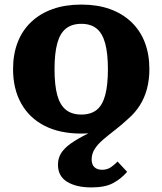

<svg xmlns="http://www.w3.org/2000/svg" viewBox="-20 -571 709 838"><path d="M218 -269Q218 -199 230 -155.5Q242 -112 268 -91.5Q294 -71 335 -71Q376 -71 401.5 -91Q427 -111 439 -155Q451 -199 451 -269Q451 -338 439 -382Q427 -426 401.5 -446.5Q376 -467 335 -467Q294 -467 268 -446.5Q242 -426 230 -382Q218 -338 218 -269ZM479 -41 468 -11Q449 -3 427.5 2Q406 7 383 9.5Q360 12 335 12Q241 12 174.5 -22Q108 -56 72.5 -119.5Q37 -183 37 -269Q37 -334 57 -386Q77 -438 116 -475Q155 -512 210 -531.5Q265 -551 335 -551Q405 -551 459.5 -531.5Q514 -512 553 -475Q592 -438 612 -386Q632 -334 632 -269Q632 -223 621.5 -183.5Q611 -144 590.5 -111.5Q570 -79 540 -53Q511 -26 482.5 -4Q454 18 430.5 38Q407 58 393.5 79Q380 100 380 125Q380 147 392 158.5Q404 170 426 170Q449 170 466 157.5Q483 145 493 134L535 179Q508 210 473 228.5Q438 247 379 247Q313 247 273 222.5Q233 198 233 148Q233 120 246.5 98Q260 76 289.5 55Q319 34 366 11Q413 -12 479 -41Z"/></svg>

Font: Roboto Serif 20pt
Style: Bold
Weight: 700
Version: Version 1.008